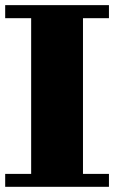

<svg xmlns="http://www.w3.org/2000/svg" viewBox="-20 -720 440 740"><path d="M399.9 -49.8V0H0V-49.8H100.1V-649.9H0V-700.2H399.9V-649.9H299.8V-49.8Z"/></svg>

Font: Redaction 50
Style: Bold
Weight: 700
Designer: Jeremy Mickel / Forest Young
Foundry: MCKL
Version: Version 2.001;hotconv 1.0.113;makeotfexe 2.5.65598 DEVELOPME